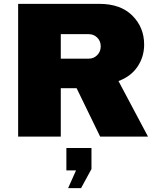

<svg xmlns="http://www.w3.org/2000/svg" viewBox="-20 -708 818 995"><path d="M454 59V168L400 267H333L374 175H324V59ZM727 -477Q727 -414 693 -363Q659 -312 594 -288L747 0H499L377 -251H295V0H74V-688H495Q605 -688 666 -627Q727 -566 727 -477ZM440 -531H295V-404H440Q466 -404 484 -422.5Q502 -441 502 -468Q502 -495 484 -513Q466 -531 440 -531Z"/></svg>

Font: Archicoco
Style: Regular
Weight: 400
Designer: Hector Gatti
Foundry: Hector Gatti
Version: 1.002